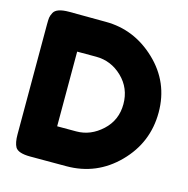

<svg xmlns="http://www.w3.org/2000/svg" viewBox="-107 -837 919 939"><g transform="rotate(15 352.0 -367.5)"><path d="M129 -734 314 -733Q459 -733 569 -628.5Q679 -524 679 -371.5Q679 -219 571.5 -110Q464 -1 311 -1H128Q67 -1 52 -26Q40 -47 40 -90V-646Q40 -670 41.5 -681Q43 -692 51 -707Q65 -734 129 -734ZM313 -556H217V-178H314Q386 -178 444 -231.5Q502 -285 502 -366Q502 -447 445.5 -501.5Q389 -556 313 -556Z"/></g></svg>

Font: Fredoka One
Style: Regular
Weight: 400
Version: Version 1.001;April 7, 2020;FontCreator 12.0.0.2522 64-bit